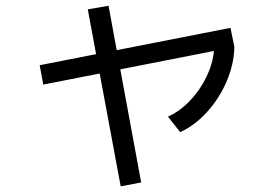

<svg xmlns="http://www.w3.org/2000/svg" viewBox="-20 -617 978 678"><path d="M120.1 -386.7 319.3 -425.8 290 -584 363.3 -596.7 392.1 -439.9 793.9 -518.6 807.6 -451.2Q806.6 -392.1 781 -331.3Q755.4 -270.5 711.7 -222.2Q668 -173.8 616.2 -150.4L573.2 -205.1Q615.2 -224.1 650.6 -261.2Q686 -298.3 708.5 -344.5Q731 -390.6 735.4 -437L404.8 -372.1L478.5 27.3L406.2 41L332 -357.4L132.8 -318.4Z"/></svg>

Font: Pretendard
Style: Regular
Weight: 400
Designer: Base glyphs from Inter by Rasmus Andersson; Hangeul glyphs from Noto Sans CJK(Source Han Sans) by Jang Soo-young and Kan
Foundry: Kil Hyung-jin
Version: Version 1.309